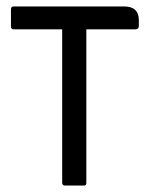

<svg xmlns="http://www.w3.org/2000/svg" viewBox="-20 -576 464 596"><path d="M173 -485H22Q14 -485 14 -494V-547Q14 -556 22 -556H365Q411 -556 411 -513V-496Q411 -485 400 -485H248V-9Q248 0 241 0H182Q173 0 173 -9Z"/></svg>

Font: Zain
Style: Regular
Weight: 400
Designer: Zain,Boutros
Foundry: Mobile Telecommunications Company (Zain), 2024
Version: Version 1.51; ttfautohint (v1.8.4)